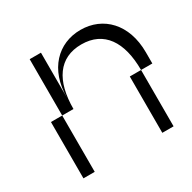

<svg xmlns="http://www.w3.org/2000/svg" viewBox="-119 -619 738 738"><g transform="rotate(-30 250.0 -250.0)"><path d="M150 -300V-500H100V-250H150C150 -375 200 -450 300 -450C400 -450 450 -375 450 -250H500V-300C500 -425 425 -500 325 -500C225 -500 150 -425 150 -300ZM50 0H100V-250H50ZM400 0H450V-250H400Z"/></g></svg>

Font: LS-VG5000 Light Shifted
Style: Regular
Weight: 400
Designer: Justin Bihan, 2021
Foundry: Justin Bihan, 2021
Version: Version 1.000;Glyphs 3.1.2 (3151)